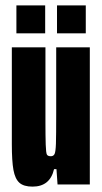

<svg xmlns="http://www.w3.org/2000/svg" viewBox="-20 -686 380 714"><path d="M24 -150V-510H149V-233Q149 -180 150 -148.5Q151 -117 154.5 -111Q158 -105 169 -105Q179 -105 183 -113.5Q187 -122 188 -152Q189 -182 189 -266V-510H314V0H194L190 -57H181Q166 8 101 8Q68 8 52 -6.5Q36 -21 30 -54Q24 -87 24 -150ZM41 -562V-666H148V-562ZM192 -562V-666H299V-562Z"/></svg>

Font: Saira Ultra Condensed Black
Style: Regular
Weight: 900
Width: 1
Designer: Hector Gatti with collaboration of the Omnibus-Type team
Foundry: Omnibus-Type
Version: Version 1.001; ttfautohint (v1.8)